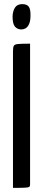

<svg xmlns="http://www.w3.org/2000/svg" viewBox="-20 -912 209 932"><path d="M43 0V-663Q43 -682 47 -689.5Q51 -697 68.5 -698.5Q86 -700 126 -700V-16Q126 -8 122 -5Q118 -2 101.5 -1Q85 0 43 0ZM82 -769Q63 -770 52 -783.5Q41 -797 41 -832Q42 -859 53 -875.5Q64 -892 88 -892Q111 -892 120 -879Q129 -866 128 -834Q128 -804 116.5 -786.5Q105 -769 82 -769Z"/></svg>

Font: Yanone Kaffeesatz
Style: Regular
Weight: 400
Designer: Yanone (Cyrillic: Daniel Pouzeot, Huerta Tipografica, and Cyreal)
Foundry: Yanone
Version: Version 2.003